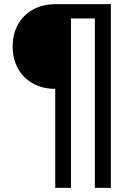

<svg xmlns="http://www.w3.org/2000/svg" viewBox="-20 -725 636 925"><path d="M514 180H437V-636H322V180H246V-297Q185 -297 138.5 -323Q92 -349 66.5 -395Q41 -441 41 -501Q41 -561 66.5 -607Q92 -653 139 -679Q186 -705 248 -705H514Z"/></svg>

Font: wassup Sans
Style: Medium
Weight: 600
Version: Version 2.001